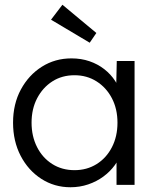

<svg xmlns="http://www.w3.org/2000/svg" viewBox="-20 -779 660 809"><path d="M35 -262Q35 -341 68 -402Q101 -463 156.5 -498Q212 -533 281 -533Q322 -533 357 -521Q392 -509 419.5 -487.5Q447 -466 465.5 -437.5Q484 -409 491 -376L469 -387L472 -522H547V0H471V-128L491 -141Q484 -111 464 -83.5Q444 -56 415.5 -35Q387 -14 351.5 -2Q316 10 277 10Q209 10 154 -25.5Q99 -61 67 -122.5Q35 -184 35 -262ZM475 -262Q475 -320 451.5 -365Q428 -410 387 -436Q346 -462 294 -462Q241 -462 200.5 -436Q160 -410 136.5 -365Q113 -320 113 -262Q113 -205 136 -159.5Q159 -114 200 -88Q241 -62 294 -62Q346 -62 387 -87.5Q428 -113 451.5 -158.5Q475 -204 475 -262ZM358 -599 195 -696 243 -759 386 -640Z"/></svg>

Font: Mach Light
Style: Regular
Weight: 300
Version: Version 1.002